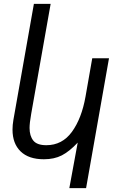

<svg xmlns="http://www.w3.org/2000/svg" viewBox="-20 -810 640 997"><path d="M208 17Q129 17 87 -23.8Q45 -64.5 45 -137Q45 -161 49.5 -187L156 -790H243L142 -219Q133.5 -171 133.5 -145.5Q133.5 -104.5 152.8 -80.2Q172 -56 220.5 -56Q303 -56 353.5 -125.5Q404 -195 424 -308L459 -507.5H546L427 167H340L383.5 -69.5Q340.5 -23.5 301 -3.2Q261.5 17 208 17Z"/></svg>

Font: JuliaMono
Style: Italic
Weight: 400
Italic angle: -9°
Monospace: yes
Designer: cormullion
Foundry: corm
Version: Version 0.057; ttfautohint (v1.8.4)